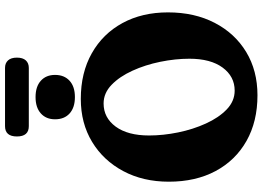

<svg xmlns="http://www.w3.org/2000/svg" viewBox="-164 -896 1070 783"><g transform="rotate(-90 371.5 -504.0)"><path d="M360 -710Q467 -710 546.5 -665Q626 -620 669.5 -540Q713 -460 713 -354.5Q713 -246 670.2 -163.8Q627.5 -81.5 551.5 -35.5Q475.5 10.5 375 10.5Q268 10.5 188.8 -34.2Q109.5 -79 66 -160.2Q22.5 -241.5 22.5 -351Q22.5 -456 65.8 -537Q109 -618 185 -664Q261 -710 360 -710ZM524 -267Q524 -324.5 511.5 -385.8Q499 -447 475.2 -499.2Q451.5 -551.5 417.8 -584.2Q384 -617 341.5 -617Q283.5 -617 247.2 -567.8Q211 -518.5 211 -431.5Q211 -374 223.5 -313Q236 -252 259.8 -199.8Q283.5 -147.5 317.2 -115Q351 -82.5 394 -82.5Q451.5 -82.5 487.8 -131.5Q524 -180.5 524 -267ZM367.5 -734Q325 -734 301 -755.5Q277 -777 277 -815Q277 -851.5 301 -873Q325 -894.5 367.5 -894.5Q410.5 -894.5 434.2 -873Q458 -851.5 458 -815Q458 -777.5 434.2 -755.8Q410.5 -734 367.5 -734ZM207 -970.5Q207 -1019 249 -1019H486.5Q506 -1019 517.2 -1006.8Q528.5 -994.5 528.5 -970.5Q528.5 -946.5 517.2 -934.2Q506 -922 486.5 -922H249Q207 -922 207 -970.5Z"/></g></svg>

Font: Fraunces 144pt SuperSoft
Style: Bold
Weight: 700
Version: Version 1.000;[b76b70a41]